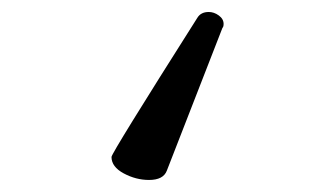

<svg xmlns="http://www.w3.org/2000/svg" viewBox="-20 -23 540 322"><path d="M230 278.8Q208 278.8 187.5 267.8Q167 256.8 167 240.2Q167 233.9 311 6.8Q316.9 -2.9 330.1 -2.9Q338.9 -2.9 346.9 2.9Q355 8.8 355 17.1Q355 22 353 23.9L259.8 263.2Q253.9 278.8 230 278.8Z"/></svg>

Font: LXGW WenKai Mono GB Screen
Style: Regular
Weight: 400
Monospace: yes
Designer: LXGW / Fontworks Inc.
Foundry: LXGW / Fontworks Inc.
Version: Version 1.510;January 18,2025